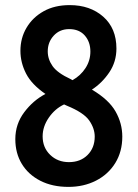

<svg xmlns="http://www.w3.org/2000/svg" viewBox="-20 -721 540 752"><path d="M40 -176Q40 -235 75 -281.5Q110 -328 158 -353Q104 -390 82 -433Q60 -476 60 -522Q60 -572 84 -612.5Q108 -653 151 -677Q194 -701 253 -701Q333 -701 384.5 -655.5Q436 -610 436 -531Q436 -479 408 -437.5Q380 -396 340 -370Q406 -331 432.5 -284.5Q459 -238 459 -186Q459 -127 431.5 -82.5Q404 -38 356 -13.5Q308 11 248 11Q185 11 138 -13Q91 -37 65.5 -79Q40 -121 40 -176ZM167 -520Q167 -489 186 -462Q205 -435 257 -411L264 -407Q296 -425 315 -454.5Q334 -484 334 -519Q334 -557 312 -582Q290 -607 251 -607Q214 -607 190.5 -581.5Q167 -556 167 -520ZM147 -187Q147 -143 176.5 -114.5Q206 -86 250 -86Q295 -86 323 -114Q351 -142 351 -186Q351 -218 329.5 -249Q308 -280 242 -307L231 -312Q195 -295 171 -260Q147 -225 147 -187Z"/></svg>

Font: Radio Canada Condensed Medium
Style: Regular
Weight: 500
Width: 3
Designer: Charles Daoud, Etienne Aubert Bonn, Alexandre Saumier Demers, Jacques Le Bailly
Foundry: Radio-Canada
Version: Version 2.104; ttfautohint (v1.8.4.7-5d5b);gftools[0.9.28.de